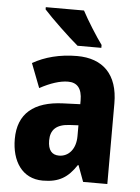

<svg xmlns="http://www.w3.org/2000/svg" viewBox="-54 -809 626 861"><g transform="rotate(5 258.5 -378.0)"><path d="M289 -766H117V-756C148 -721 235 -638 274 -606H381V-619C357 -651 311 -724 289 -766ZM276 -560C199 -560 131 -542 77 -511L119 -402C167 -428 210 -442 246 -442C287 -442 309 -417 309 -363V-346L232 -343C101 -338 30 -280 30 -165C30 -67 77 10 171 10C245 10 284 -16 322 -73H325L352 0H461V-363C461 -493 393 -560 276 -560ZM270 -249 309 -251V-202C309 -144 277 -108 234 -108C202 -108 184 -128 184 -172C184 -220 210 -246 270 -249Z"/></g></svg>

Font: Noto Sans Lao Looped Condensed ExtraBold
Style: Regular
Weight: 800
Width: 3
Designer: Mark Frömberg, Ben Mitchell
Foundry: The Fontpad Ltd
Version: Version 1.002